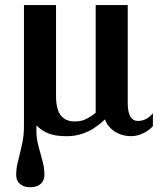

<svg xmlns="http://www.w3.org/2000/svg" viewBox="-20 -539 653 775"><path d="M76.7 -518.6H206.1V-152.8Q206.1 -123.5 211.4 -103.5Q216.8 -83.5 226.8 -71.5Q236.8 -59.6 250.5 -54.2Q264.2 -48.8 281.2 -48.8Q310.1 -48.8 330.8 -60.1Q351.6 -71.3 366.2 -83.5V-518.6H495.6V-122.6Q495.6 -109.9 497.3 -96.9Q499 -84 503.7 -73.7Q508.3 -63.5 516.4 -57.1Q524.4 -50.8 537.1 -50.8Q554.2 -50.8 569.6 -58.8Q585 -66.9 597.2 -82V-29.8Q591.8 -23.4 582.8 -16.4Q573.7 -9.3 562.3 -3.2Q550.8 2.9 537.1 6.8Q523.4 10.7 508.8 10.7Q492.7 10.7 476.6 6.6Q460.4 2.4 446.3 -6.1Q432.1 -14.6 420.9 -27.3Q409.7 -40 403.8 -57.1Q389.2 -43.5 373 -31.2Q356.9 -19 338.4 -9.8Q319.8 -0.5 297.6 5.1Q275.4 10.7 249 10.7Q227.1 10.7 209.7 8.3Q192.4 5.9 178 0.5Q163.6 -4.9 151.1 -13.2Q138.7 -21.5 127 -32.7V-12.7Q127 15.1 132.1 37.1Q137.2 59.1 143.1 79.3Q148.9 99.6 154.1 120.6Q159.2 141.6 159.2 167Q159.2 190.9 143.6 203.9Q127.9 216.8 102.1 216.8Q76.2 216.8 60.8 203.6Q45.4 190.4 45.4 168Q45.4 143.1 50.3 121.8Q55.2 100.6 61 77.9Q66.9 55.2 71.8 28.8Q76.7 2.4 76.7 -32.7Z"/></svg>

Font: Arian AMU Serif
Style: Bold
Weight: 700
Designer: Ruben Hakobyan (Tarumian)
Foundry: Ruben Hakobyan (Tarumian)
Version: Version 1.002